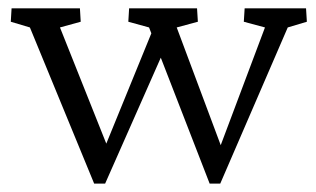

<svg xmlns="http://www.w3.org/2000/svg" viewBox="-20 -437 759 461"><path d="M483.4 3.9 337.9 -371.1 288.1 -384.8 290 -417H453.1L455.1 -384.8L404.3 -371.1L521.5 -57.6L498 -56.6L616.2 -371.1L565.4 -384.8L567.4 -417H714.8L716.8 -384.8L670.9 -371.1L508.8 3.9ZM206.1 3.9 51.8 -371.1 5.9 -384.8 7.8 -417H171.9L173.8 -384.8L124 -371.1L249 -57.6L220.7 -56.6L353.5 -381.8L377 -323.2L232.4 3.9Z"/></svg>

Font: Crimson Pro Light
Style: Regular
Weight: 300
Designer: Jacques Le Bailly
Foundry: Baron von Fonthausen
Version: Version 1.003